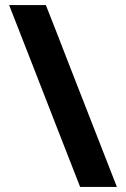

<svg xmlns="http://www.w3.org/2000/svg" viewBox="-20 -733 494 753"><path d="M294.2 0Q272.4 -55.7 252.1 -107.8Q231.8 -160 205.1 -228L109.3 -474Q90.4 -522.5 74.8 -562.2Q59.3 -601.8 45.1 -638.2Q30.8 -674.5 15.8 -713H159.9Q182.7 -655.5 203.9 -601.1Q225.1 -546.7 252.4 -476L349.3 -228Q375.9 -160 396.3 -107.8Q416.6 -55.7 438.4 0Z"/></svg>

Font: Commissioner Thin
Style: Regular
Weight: 100
Designer: Kostas Bartsokas
Foundry: Kostas Bartsokas
Version: Version 1.001;gftools[0.9.23]